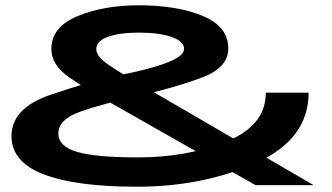

<svg xmlns="http://www.w3.org/2000/svg" viewBox="-20 -701 1257 727"><path d="M498.5 6Q747.5 6 948 -83.5Q1148.5 -173 1148.5 -350H986.5Q986.5 -225 836.8 -165Q687 -105 502.5 -105Q344.5 -105 272.8 -125.5Q201 -146 201 -196Q201 -248.5 282.8 -277.8Q364.5 -307 507.5 -339Q640.5 -368.5 742.5 -406.5Q844.5 -444.5 844.5 -517Q844.5 -600.5 747.5 -640.8Q650.5 -681 504 -681Q373 -681 273.8 -640Q174.5 -599 174.5 -515Q174.5 -455 242 -408.2Q309.5 -361.5 372 -327L947.5 0H1167.5L505.5 -385Q434.5 -425.5 389.5 -456.8Q344.5 -488 344.5 -514.5Q344.5 -546 389 -561.8Q433.5 -577.5 506.5 -577.5Q582.5 -577.5 629.8 -561Q677 -544.5 677 -515Q677 -488.5 609.8 -462.8Q542.5 -437 419 -414Q316 -391.5 169.8 -341.5Q23.5 -291.5 23.5 -185.5Q23.5 -88 145.2 -41Q267 6 498.5 6Z"/></svg>

Font: Anybody ExtraExpanded SemiBold
Style: Regular
Weight: 600
Width: 8
Version: Version 1.113;gftools[0.9.25]